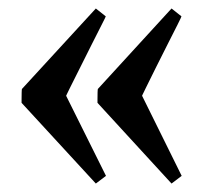

<svg xmlns="http://www.w3.org/2000/svg" viewBox="-20 -435 506 452"><path d="M209.5 -192.9Q209.5 -192.9 209.5 -200.9Q209.5 -209 209.7 -217Q210 -225.1 210.4 -225.6L383.8 -415L407.2 -396.5Q407.7 -396.5 398.2 -377.4Q388.7 -358.4 374.5 -330.6Q360.4 -302.7 346.4 -274.7Q332.5 -246.6 323.2 -227.8Q314 -209 314.5 -209.5L407.7 -21L383.8 -2.9ZM30.8 -192.9Q30.8 -192.9 30.8 -200.9Q30.8 -209 31 -217Q31.2 -225.1 31.7 -225.6L205.6 -415L229 -396.5Q229.5 -396.5 219.7 -377.4Q210 -358.4 196 -330.6Q182.1 -302.7 168 -274.7Q153.8 -246.6 144.5 -227.8Q135.3 -209 135.7 -209.5L229.5 -21L205.6 -2.9Z"/></svg>

Font: Dai Banna SIL Medium
Style: Regular
Weight: 500
Designer: Victor Gaultney
Foundry: SIL International
Version: Version 4.000